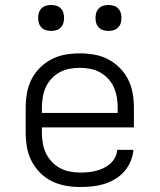

<svg xmlns="http://www.w3.org/2000/svg" viewBox="-20 -742 640 770"><path d="M302 8Q273 8 244 3Q215 -2 188.5 -15Q162 -28 141 -49Q120 -70 106.5 -96.5Q93 -123 88 -152Q83 -181 83 -210V-310Q83 -339 88 -368Q93 -397 106 -423Q119 -449 140 -470Q161 -491 187 -504.5Q213 -518 242 -523Q271 -528 300 -528Q329 -528 358 -523Q387 -518 413 -504.5Q439 -491 460 -470Q481 -449 494 -423Q507 -397 512 -368Q517 -339 517 -310V-231H148V-210Q148 -189 151.5 -168Q155 -147 164 -128Q173 -109 187.5 -93.5Q202 -78 220.5 -68Q239 -58 260 -54Q281 -50 302 -50Q318 -50 334 -51.5Q350 -53 365.5 -57Q381 -61 395.5 -68Q410 -75 422 -85.5Q434 -96 441.5 -110.5Q449 -125 450 -141H515Q513 -117 503.5 -94.5Q494 -72 478 -54Q462 -36 441 -23.5Q420 -11 397 -4Q374 3 350 5.5Q326 8 302 8ZM452 -289V-310Q452 -331 448.5 -352Q445 -373 436.5 -392Q428 -411 413.5 -426.5Q399 -442 381 -452Q363 -462 342 -466Q321 -470 300 -470Q279 -470 258 -466Q237 -462 219 -452Q201 -442 186.5 -426.5Q172 -411 163.5 -392Q155 -373 151.5 -352Q148 -331 148 -310V-289ZM415 -618Q404 -618 394 -621Q384 -624 376.5 -631.5Q369 -639 366 -649Q363 -659 363 -670Q363 -681 366 -691Q369 -701 376.5 -708.5Q384 -716 394 -719Q404 -722 415 -722Q426 -722 436 -719Q446 -716 453.5 -708.5Q461 -701 464 -691Q467 -681 467 -670Q467 -659 464 -649Q461 -639 453.5 -631.5Q446 -624 436 -621Q426 -618 415 -618ZM185 -618Q174 -618 164 -621Q154 -624 146.5 -631.5Q139 -639 136 -649Q133 -659 133 -670Q133 -681 136 -691Q139 -701 146.5 -708.5Q154 -716 164 -719Q174 -722 185 -722Q196 -722 206 -719Q216 -716 223.5 -708.5Q231 -701 234 -691Q237 -681 237 -670Q237 -659 234 -649Q231 -639 223.5 -631.5Q216 -624 206 -621Q196 -618 185 -618Z"/></svg>

Font: Iosevka Aile Light
Style: Regular
Weight: 300
Designer: Belleve Invis
Foundry: Belleve Invis
Version: Version 27.3.5; ttfautohint (v1.8.4)